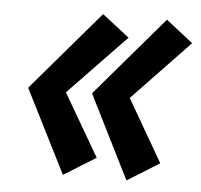

<svg xmlns="http://www.w3.org/2000/svg" viewBox="-43 -552 624 596"><g transform="rotate(5 269.0 -254.0)"><path d="M360 -256 538 -442 454 -508 242 -260 372 0 472 -62ZM161 -256 340 -442 255 -508 43 -260 174 0 274 -62Z"/></g></svg>

Font: Jost* 700 Bold Italic
Style: Bold Italic
Weight: 700
Italic angle: -10°
Version: Version 3.200; ttfautohint (v0.97) -l 8 -r 50 -G 200 -x 14 -